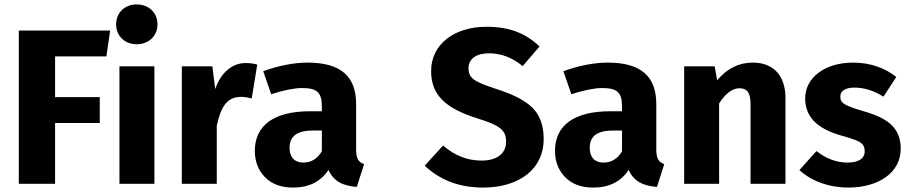

<svg xmlns="http://www.w3.org/2000/svg" viewBox="-20 -831 4111 868"><path d="M229 0V-275H431V-392H229V-576H461L478 -693H65V0Z M598 -811C543 -811 505 -773 505 -721C505 -669 543 -631 598 -631C653 -631 692 -669 692 -721C692 -773 653 -811 598 -811ZM520 -531V0H678V-531Z M1090 -546C1029 -546 977 -501 953 -428L940 -531H802V0H960V-263C979 -350 1007 -393 1070 -393C1082 -393 1098 -391 1118 -386L1143 -539C1127 -544 1109 -546 1090 -546Z M1590 -360C1590 -485 1522 -548 1370 -548C1310 -548 1237 -534 1170 -509L1206 -405C1258 -422 1310 -433 1345 -433C1412 -433 1435 -414 1435 -351V-328H1381C1220 -328 1132 -265 1132 -149C1132 -100 1148 -60 1179 -29C1210 2 1252 17 1305 17C1377 17 1430 -10 1465 -63C1488 -12 1528 9 1593 14L1626 -89C1601 -98 1590 -114 1590 -154ZM1351 -96C1312 -96 1289 -120 1289 -163C1289 -216 1324 -241 1396 -241H1435V-147C1415 -113 1387 -96 1351 -96Z M2179 -710C2034 -710 1929 -631 1929 -510C1929 -406 1988 -342 2141 -295C2242 -263 2268 -242 2268 -190C2268 -137 2226 -105 2158 -105C2091 -105 2036 -128 1983 -173L1900 -82C1963 -22 2050 17 2163 17C2334 17 2438 -72 2438 -202C2438 -263 2421 -310 2388 -343C2355 -376 2303 -403 2232 -426C2195 -438 2167 -448 2148 -457C2111 -474 2098 -491 2098 -522C2098 -566 2134 -590 2191 -590C2245 -590 2296 -571 2343 -532L2419 -621C2356 -681 2283 -710 2179 -710Z M2947 -360C2947 -485 2879 -548 2727 -548C2667 -548 2594 -534 2527 -509L2563 -405C2615 -422 2667 -433 2702 -433C2769 -433 2792 -414 2792 -351V-328H2738C2577 -328 2489 -265 2489 -149C2489 -100 2505 -60 2536 -29C2567 2 2609 17 2662 17C2734 17 2787 -10 2822 -63C2845 -12 2885 9 2950 14L2983 -89C2958 -98 2947 -114 2947 -154ZM2708 -96C2669 -96 2646 -120 2646 -163C2646 -216 2681 -241 2753 -241H2792V-147C2772 -113 2744 -96 2708 -96Z M3384 -548C3319 -548 3267 -521 3222 -468L3211 -531H3073V0H3231V-363C3260 -409 3291 -432 3323 -432C3356 -432 3373 -414 3373 -361V0H3531V-388C3531 -489 3476 -548 3384 -548Z M3837 -548C3705 -548 3620 -477 3620 -386C3620 -305 3672 -251 3777 -220C3810 -211 3835 -203 3850 -197C3881 -184 3889 -171 3889 -146C3889 -114 3860 -96 3812 -96C3763 -96 3716 -113 3671 -148L3594 -62C3647 -13 3727 17 3816 17C3949 17 4052 -49 4052 -158C4052 -249 3999 -295 3888 -327C3792 -355 3779 -366 3779 -395C3779 -420 3802 -435 3843 -435C3887 -435 3931 -421 3974 -394L4032 -483C3981 -524 3913 -548 3837 -548Z"/></svg>

Font: Fira Sans
Style: Bold
Weight: 700
Designer: Carrois Corporate & Edenspiekermann AG
Foundry: Carrois Corporate GbR & Edenspiekermann AG
Version: Version 4.203